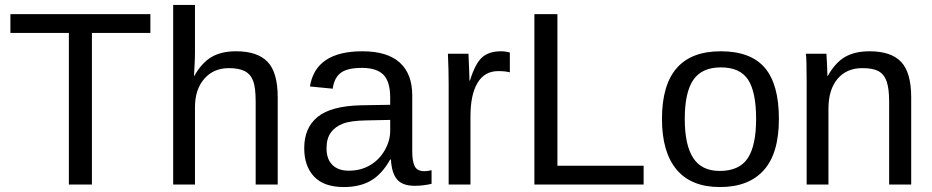

<svg xmlns="http://www.w3.org/2000/svg" viewBox="-20 -745 3763 775"><path d="M351 -612V0H258V-612H22V-688H587V-612Z M764 -438Q793 -490 832.5 -514Q872 -538 933 -538Q1019 -538 1060 -495.5Q1101 -453 1101 -352V0H1012V-335Q1012 -391 1002 -418Q992 -445 968.5 -457.5Q945 -470 904 -470Q842 -470 804.5 -427Q767 -384 767 -312V0H679V-725H767V-536Q767 -506 765 -474.5Q763 -443 763 -438Z M1368 10Q1288 10 1248 -32Q1208 -74 1208 -147Q1208 -229 1262 -273Q1316 -317 1436 -320L1555 -322V-351Q1555 -416 1527.5 -443.5Q1500 -471 1441 -471Q1382 -471 1355.5 -451Q1329 -431 1323 -387L1231 -396Q1254 -538 1443 -538Q1543 -538 1593.5 -492.5Q1644 -447 1644 -360V-133Q1644 -94 1654 -74Q1664 -54 1693 -54Q1706 -54 1722 -58V-3Q1688 5 1654 5Q1605 5 1583 -20.5Q1561 -46 1558 -101H1555Q1521 -41 1476.5 -15.5Q1432 10 1368 10ZM1388 -56Q1436 -56 1473.5 -78Q1511 -100 1533 -138.5Q1555 -177 1555 -217V-261L1458 -259Q1396 -258 1364.5 -246Q1333 -234 1315.5 -210Q1298 -186 1298 -146Q1298 -103 1321.5 -79.5Q1345 -56 1388 -56Z M1791 0V-405Q1791 -461 1788 -528H1871Q1875 -438 1875 -420H1877Q1898 -488 1925.5 -513Q1953 -538 2002 -538Q2020 -538 2038 -533V-453Q2020 -458 1991 -458Q1936 -458 1907.5 -410.5Q1879 -363 1879 -275V0Z M2137 0V-688H2230V-76H2578V0Z M3124 -265Q3124 -126 3063 -58Q3002 10 2886 10Q2770 10 2711 -60.5Q2652 -131 2652 -265Q2652 -538 2889 -538Q3010 -538 3067 -471.5Q3124 -405 3124 -265ZM3032 -265Q3032 -374 2999.5 -423.5Q2967 -473 2890 -473Q2813 -473 2778.5 -422.5Q2744 -372 2744 -265Q2744 -160 2778 -107.5Q2812 -55 2885 -55Q2964 -55 2998 -106Q3032 -157 3032 -265Z M3569 0V-335Q3569 -387 3559 -416Q3549 -445 3526.5 -457.5Q3504 -470 3461 -470Q3397 -470 3360.5 -426.5Q3324 -383 3324 -306V0H3236V-416Q3236 -508 3233 -528H3316Q3316 -526 3316.5 -515Q3317 -504 3318 -490.5Q3319 -477 3320 -438H3321Q3352 -493 3391.5 -515.5Q3431 -538 3490 -538Q3577 -538 3617.5 -495Q3658 -452 3658 -352V0Z"/></svg>

Font: TharLon
Style: Regular
Weight: 400
Designer: Sai Zin Di Di Zone
Foundry: Sai Zin Di Di Zone, Sun Tun
Version: Version 1.003 September 27 2012